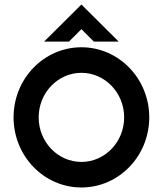

<svg xmlns="http://www.w3.org/2000/svg" viewBox="-20 -819 720 849"><path d="M151 -300C151 -409 236 -497 340 -497C444 -497 529 -409 529 -300C529 -191 444 -103 340 -103C236 -103 151 -191 151 -300ZM340 -799 175 -635H285L340 -690L395 -635H505ZM40 -300C40 -129 174 10 340 10C506 10 640 -129 640 -300C640 -471 506 -610 340 -610C174 -610 40 -471 40 -300Z"/></svg>

Font: Gauge Heavy
Style: Bold
Weight: 900
Designer: Daniel Pimley
Foundry: Daniel Pimley
Version: Version 1.003;PS 001.001;hotconv 1.0.56